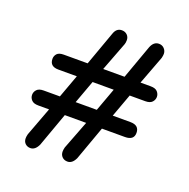

<svg xmlns="http://www.w3.org/2000/svg" viewBox="-115 -735 837 850"><g transform="rotate(20 303.5 -310.5)"><path d="M298.8 -435.5 350.6 -571.3C352.5 -576.5 353.5 -583 353.5 -590.8C353.5 -600.6 350.3 -608.7 343.8 -615.2C337.2 -621.7 328.8 -625 318.4 -625C301.4 -625 289.7 -615.2 283.2 -595.7L225.6 -435.5H113.3C98.3 -435.5 87.7 -432.1 81.5 -425.3C75.4 -418.5 72.3 -410.5 72.3 -401.4C72.3 -377.3 85.9 -365.2 113.3 -365.2H200.2L160.2 -255.9H84C69 -255.9 58.3 -252.3 51.8 -245.1C45.2 -238 42 -229.8 42 -220.7C42 -211.6 45.2 -203.5 51.8 -196.3C58.3 -189.1 69 -185.5 84 -185.5H134.8L84 -49.8C82 -42 81.1 -35.5 81.1 -30.3C81.1 -19.9 84.3 -11.6 90.8 -5.4C97.3 0.8 105.5 3.9 115.2 3.9C130.2 3.9 142.3 -5.9 151.4 -25.4L209 -185.5H309.6L257.8 -50.8C255.9 -43 254.9 -36.5 254.9 -31.2C254.9 -20.8 258.1 -12.4 264.6 -5.9C271.2 0.7 279.6 3.9 290 3.9C305 3.9 317.1 -5.9 326.2 -25.4L383.8 -185.5H492.2C520.2 -185.5 534.2 -196.9 534.2 -219.7C534.2 -243.8 520.2 -255.9 492.2 -255.9H409.2L449.2 -365.2H522.5C537.4 -365.2 548.2 -368.8 554.7 -376C561.2 -383.1 564.5 -391.3 564.5 -400.4C564.5 -409.5 561.2 -417.6 554.7 -424.8C548.2 -432 537.4 -435.5 522.5 -435.5H474.6L525.4 -570.3C527.3 -578.1 528.3 -584.6 528.3 -589.8C528.3 -599 525.1 -607.1 518.6 -614.3C512 -621.4 503.6 -625 493.2 -625C476.9 -625 464.8 -615.2 457 -595.7L399.4 -435.5ZM274.4 -365.2H374L334 -255.9H234.4Z"/></g></svg>

Font: Jura
Style: DemiBold
Weight: 600
Version: Version 2.5.1